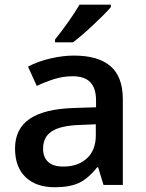

<svg xmlns="http://www.w3.org/2000/svg" viewBox="-20 -786 620 816"><path d="M419.9 0 397 -75.2H393.1Q354 -25.9 314.5 -8.1Q274.9 9.8 212.9 9.8Q133.3 9.8 88.6 -33.2Q43.9 -76.2 43.9 -154.8Q43.9 -238.3 106 -280.8Q168 -323.2 294.9 -327.1L388.2 -330.1V-358.9Q388.2 -410.6 364 -436.3Q339.8 -461.9 289.1 -461.9Q247.6 -461.9 209.5 -449.7Q171.4 -437.5 136.2 -420.9L99.1 -502.9Q143.1 -525.9 195.3 -537.8Q247.6 -549.8 293.9 -549.8Q397 -549.8 449.5 -504.9Q502 -460 502 -363.8V0ZM249 -78.1Q311.5 -78.1 349.4 -113Q387.2 -147.9 387.2 -210.9V-257.8L317.9 -254.9Q236.8 -252 200 -227.8Q163.1 -203.6 163.1 -153.8Q163.1 -117.7 184.6 -97.9Q206.1 -78.1 249 -78.1ZM213.9 -606V-618.2Q241.7 -652.3 271.2 -694.3Q300.8 -736.3 317.9 -766.1H451.2V-755.9Q425.8 -726.1 375.2 -679Q324.7 -631.8 290 -606Z"/></svg>

Font: f0_58770          
Style: Regular
Weight: 600
Foundry: Ascender Corporation
Version: Version 1.10